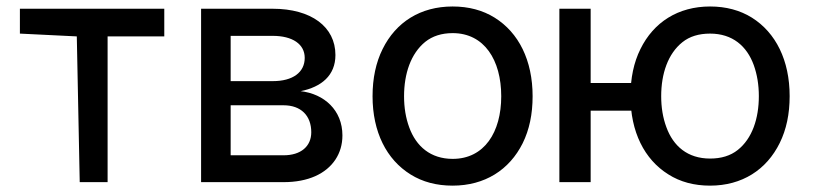

<svg xmlns="http://www.w3.org/2000/svg" viewBox="-20 -573 2560 604"><path d="M221.6 -458.5 230.8 0H318.5V-458.5H496.8V-545.5H42.6V-467.3Z M872.2 0C949.9 0 1005.7 -26.6 1035.2 -71C1049.7 -93 1057.2 -118.3 1057.2 -147C1057.2 -226.2 1000 -277.7 925.8 -286.2C991.1 -299.4 1035.2 -335.6 1035.2 -399.9C1035.2 -489 958.8 -545.5 837.7 -545.5H612.6V0ZM705.6 -241.8H872.2C926.5 -241.8 959.2 -209.5 959.2 -157C959.2 -112.6 926.5 -84.5 872.2 -84.5H705.6ZM705.6 -460.2H837.7C900.6 -460.2 938.6 -433.9 938.6 -391C938.6 -345.2 900.9 -317.8 838.4 -317.8H705.6Z M1403.8 11C1505 11 1582.4 -38.4 1624.3 -122.5C1645.2 -164.8 1655.5 -213.8 1655.5 -270.2C1655.5 -383.5 1611.5 -470.5 1536.2 -517.4C1498.6 -540.8 1454.5 -552.6 1403.8 -552.6C1302.9 -552.6 1225.5 -503.6 1183.6 -418.7C1162.6 -376.4 1152 -326.7 1152 -270.2C1152 -157.7 1196 -71 1271.7 -24.1C1309.3 -0.7 1353.3 11 1403.8 11ZM1404.1 -73.2C1334.5 -73.2 1289.1 -112.6 1267.4 -172.2C1256.4 -202.1 1251.1 -234.7 1251.1 -270.2C1251.1 -341.3 1272.4 -404.5 1317.8 -441.4C1340.6 -459.5 1369.3 -468.8 1404.1 -468.8C1503.6 -468.8 1556.8 -383.9 1556.8 -270.2C1556.8 -157 1503.6 -73.2 1404.1 -73.2Z M1757.1 -311.8V-224.8H2047.2V-311.8ZM1739.7 -545.5V0H1838.1V-545.5ZM2213.8 11C2314.3 11 2391.3 -38.7 2432.9 -123.2C2453.8 -165.5 2464.1 -214.5 2464.1 -270.6C2464.1 -383.2 2420.5 -470.2 2345.5 -517.4C2307.9 -540.8 2263.8 -552.6 2213.8 -552.6C2113.3 -552.6 2036.2 -503.2 1994.7 -418.7C1973.7 -376.4 1963.4 -327.1 1963.4 -270.6C1963.4 -158.4 2007.1 -71.4 2082.4 -24.5C2119.7 -0.7 2163.7 11 2213.8 11ZM2213.8 -74.2C2143.1 -74.2 2098 -113.3 2076.3 -172.9C2065.3 -202.4 2060 -235.1 2060 -270.6C2060 -341.3 2081.3 -404.1 2126.8 -440.3C2149.5 -458.5 2178.6 -467.3 2213.8 -467.3C2284.4 -467.3 2329.5 -427.9 2351.2 -368.3C2361.9 -338.4 2367.2 -305.8 2367.2 -270.6C2367.2 -199.9 2346.2 -137.1 2300.8 -101.2C2278.1 -83.1 2248.9 -74.2 2213.8 -74.2Z"/></svg>

Font: Inter 465
Style: Regular
Weight: 400
Designer: Rasmus Andersson
Foundry: rsms
Version: Version 3.019;Glyphs 3.1.2 (3151)